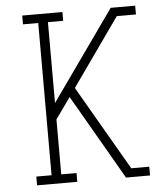

<svg xmlns="http://www.w3.org/2000/svg" viewBox="-53 -781 705 828"><g transform="rotate(-5 300.0 -367.5)"><path d="M74 0V-38H140V-697H74V-735H248V-697H182V-347L457 -735H563V-697H480L273 -404L485 -38H563V0H459L306 -265L247 -367L182 -276V-38H248V0Z"/></g></svg>

Font: Iosevka Slab XLtEx
Style: Regular
Weight: 200
Width: 7
Monospace: yes
Designer: Belleve Invis
Foundry: Belleve Invis
Version: Version 11.1.0; ttfautohint (v1.8.3)